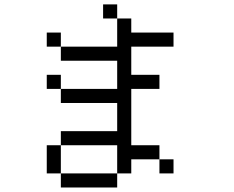

<svg xmlns="http://www.w3.org/2000/svg" viewBox="-20 -832 1040 852"><path d="M500 -750H437.5V-812.5H500ZM187.5 -187.5H250V-62.5H187.5ZM187.5 -500H250V-437.5H187.5ZM187.5 -687.5H250V-625H187.5ZM250 -62.5H500V0H250ZM250 -250H500V-375H250V-437.5H500V-562.5H250V-625H500V-750H562.5V-687.5H750V-625H562.5V-500H687.5V-437.5H562.5V-187.5H687.5V-125H562.5V-62.5H500V-187.5H250ZM687.5 -125H750V-62.5H687.5Z"/></svg>

Font: 寒蝉点阵体 16px
Style: Regular
Weight: 400
Designer: Designed by Warren2060
Foundry: ChillType
Version: Version 1.000